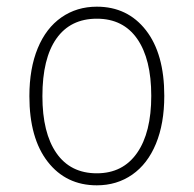

<svg xmlns="http://www.w3.org/2000/svg" viewBox="-20 -543 580 575"><path d="M68 -255Q68 -338 93 -398.5Q118 -459 164 -491Q210 -523 270 -523Q362 -523 417 -452.5Q472 -382 472 -256Q472 -173 447 -112.5Q422 -52 376 -20Q330 12 270 12Q178 12 123 -58.5Q68 -129 68 -255ZM433 -256Q433 -366 391 -426.5Q349 -487 270 -487Q191 -487 149 -427.5Q107 -368 107 -255Q107 -145 149 -84.5Q191 -24 270 -24Q348 -24 390.5 -85Q433 -146 433 -256Z"/></svg>

Font: Overpass Thin
Style: Regular
Weight: 100
Designer: Delve Withrington, Thomas Jockin
Foundry: Delve Fonts
Version: Version 3.000;DELV;Overpass